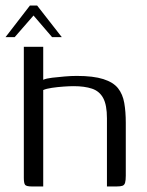

<svg xmlns="http://www.w3.org/2000/svg" viewBox="-26 -673 529 693"><path d="M89 0Q69 0 64.5 -6Q60 -12 60 -31V-504H130V-385Q141 -390 162.5 -392.5Q184 -395 207.5 -397Q231 -399 251 -399Q311 -399 347 -387.5Q383 -376 400 -354.5Q417 -333 422.5 -301.5Q428 -270 428 -230V-39Q428 -22 425.5 -13.5Q423 -5 416 -2.5Q409 0 395 0H360V-246Q360 -294 346.5 -319Q333 -344 306 -353Q279 -362 240 -362Q225 -362 203.5 -360.5Q182 -359 161.5 -356Q141 -353 130 -348V0ZM-6 -539 82 -653H108L197 -539H162L95 -617L27 -539Z"/></svg>

Font: Genos
Style: Regular
Weight: 400
Designer: Robert E. Leuschke
Foundry: Robert E. Leuschke
Version: Version 1.010